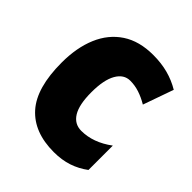

<svg xmlns="http://www.w3.org/2000/svg" viewBox="-163 -672 791 791"><g transform="rotate(45 232.5 -276.5)"><path d="M273 10Q157 10 96 -58.5Q35 -127 35 -274Q35 -361 62.5 -426Q90 -491 144.5 -527Q199 -563 280 -563Q327 -563 366.5 -552.5Q406 -542 441 -521L394 -388Q367 -404 341 -412.5Q315 -421 288 -421Q251 -421 229.5 -383.5Q208 -346 208 -274Q208 -202 229.5 -167Q251 -132 291 -132Q360 -132 426 -181V-39Q394 -15 356.5 -2.5Q319 10 273 10Z"/></g></svg>

Font: Noto Sans Gurmukhi UI Condensed Black
Style: Regular
Weight: 900
Width: 3
Designer: Jelle Bosma - Monotype Design Team
Foundry: Monotype Imaging Inc.
Version: Version 2.004; ttfautohint (v1.8.4.7-5d5b)